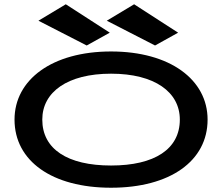

<svg xmlns="http://www.w3.org/2000/svg" viewBox="-20 -868 1040 899"><path d="M386 -655 494 -715 288 -848 160 -771ZM706 -655 814 -715 608 -848 480 -771ZM500 11C776 11 952 -114 952 -308C952 -495 776 -627 500 -627C224 -627 48 -495 48 -308C48 -114 224 11 500 11ZM500 -93C296 -93 178 -170 178 -308C178 -437 296 -523 500 -523C704 -523 822 -437 822 -308C822 -170 704 -93 500 -93Z"/></svg>

Font: Inconsolata UltraExpanded
Style: Bold
Weight: 700
Width: 9
Monospace: yes
Designer: Raph Levien, Cyreal, Brenton Simpson
Foundry: Raph Levien, Cyreal, Google
Version: Version 3.100